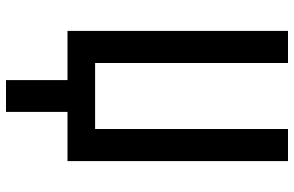

<svg xmlns="http://www.w3.org/2000/svg" viewBox="-190 -585 980 640"><g transform="rotate(90 300.0 -265.0)"><path d="M247 205V0H83V-735H190V-92H410V-735H517V0H353V205Z"/></g></svg>

Font: Iosevka Curly SmBdEx
Style: Regular
Weight: 600
Width: 7
Monospace: yes
Designer: Belleve Invis
Foundry: Belleve Invis
Version: Version 11.1.0; ttfautohint (v1.8.3)